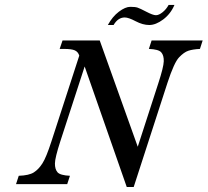

<svg xmlns="http://www.w3.org/2000/svg" viewBox="-20 -752 848 784"><path d="M489.3 -680.7Q461.9 -680.7 443.8 -649.9H420.4Q439 -684.1 465.3 -704.1Q491.7 -724.1 512 -724.1Q532.2 -724.1 541.7 -720.9Q551.3 -717.8 577.9 -703.9Q604.5 -689.9 616.7 -689.9Q628.9 -689.9 644 -702.1Q659.2 -714.4 668.5 -731.9H692.4Q676.8 -695.3 646.5 -672.6Q616.2 -649.9 589.6 -649.9Q563 -649.9 533.9 -665.3Q504.9 -680.7 489.3 -680.7ZM796.4 -552.2Q767.6 -550.8 749.5 -544.9Q731.4 -539.1 711.2 -517.8Q690.9 -496.6 663.6 -413.1L525.9 11.7H497.6L325.7 -480.5L226.1 -174.3Q204.6 -107.9 204.3 -84.5Q204.1 -61 214.8 -48.6Q225.6 -36.1 265.6 -34.2L254.4 0H45.4L56.6 -34.2Q98.6 -35.6 118.2 -48.1Q137.7 -60.5 153.3 -85Q168.9 -109.4 189.9 -174.3L303.7 -524.9Q298.8 -540.5 285.4 -546.4Q272 -552.2 242.7 -552.2H223.6L235.4 -586.9H387.2L542.5 -152.8L626.5 -412.1Q647.9 -477.5 648.7 -501.7Q649.4 -525.9 638.4 -538.3Q627.4 -550.8 587.9 -552.2L599.1 -586.9H807.6Z"/></svg>

Font: RIT Rachana
Style: Italic
Weight: 400
Designer: Hussain KH
Version: 1.5.2